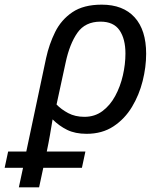

<svg xmlns="http://www.w3.org/2000/svg" viewBox="-103 -565 696 825"><path d="M-83 156 -68 86H10L95 -315Q108 -375 134 -427.5Q160 -480 208 -512.5Q256 -545 334 -545Q426 -545 475.5 -490.5Q525 -436 525 -334Q525 -277 510 -217Q495 -157 464 -105.5Q433 -54 384.5 -22Q336 10 269 10Q220 10 185.5 -7Q151 -24 123 -52Q117 -16 111.5 16Q106 48 98 86H264L249 156H83L65 240H-22L-4 156ZM260 -63Q304 -63 337 -87.5Q370 -112 392 -152.5Q414 -193 425 -241Q436 -289 436 -335Q436 -398 410.5 -435Q385 -472 329 -472Q263 -472 229.5 -424Q196 -376 179 -296L140 -116Q160 -95 190 -79Q220 -63 260 -63Z"/></svg>

Font: Manna Sans
Style: Italic
Weight: 400
Italic angle: -12°
Designer: Monotype Design Team
Foundry: Monotype Imaging Inc.
Version: Version 2.001.1; ttfautohint (v1.8.2)